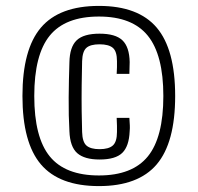

<svg xmlns="http://www.w3.org/2000/svg" viewBox="-20 -625 670 650"><path d="M315 5Q181 5 118.5 -68.5Q56 -142 56 -300Q56 -458 118.5 -531.5Q181 -605 315 -605Q448 -605 510.5 -531.5Q573 -458 573 -300Q573 -142 510.5 -68.5Q448 5 315 5ZM315 -31Q428 -31 480.5 -95.5Q533 -160 533 -300Q533 -439 480.5 -504Q428 -569 315 -569Q201 -569 148.5 -504.5Q96 -440 96 -300Q96 -160 148.5 -95.5Q201 -31 315 -31ZM215 -181Q212 -232 212.5 -294.5Q213 -357 215 -414Q216 -466 239.5 -488.5Q263 -511 317 -511Q371 -511 394.5 -488.5Q418 -466 419 -415Q419 -395 418 -375H375Q376 -387 376 -397.5Q376 -408 376 -418Q376 -451 362 -463Q348 -475 317 -475Q286 -475 272.5 -463Q259 -451 258 -418Q257 -381 256.5 -336Q256 -291 256.5 -248.5Q257 -206 258 -178Q259 -144 273 -132Q287 -120 317 -120Q348 -120 362 -132.5Q376 -145 376 -178Q376 -189 376 -199Q376 -209 375 -226H418Q419 -209 419.5 -200.5Q420 -192 419 -181Q417 -130 394 -107.5Q371 -85 317 -85Q266 -85 241.5 -106.5Q217 -128 215 -181Z"/></svg>

Font: Big Shoulders Text Light
Style: Regular
Weight: 300
Designer: Patric King
Foundry: XO Type Co
Version: Version 1.000; ttfautohint (v1.8.2)